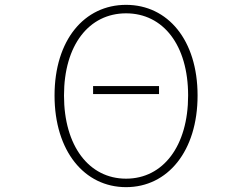

<svg xmlns="http://www.w3.org/2000/svg" viewBox="-20 -759 1040 792"><path d="M364 -371H636V-404H364ZM500 13C672 13 795 -136 795 -365C795 -594 672 -739 500 -739C328 -739 205 -594 205 -365C205 -136 328 13 500 13ZM500 -22C347 -22 244 -157 244 -365C244 -573 347 -704 500 -704C653 -704 756 -573 756 -365C756 -157 653 -22 500 -22Z"/></svg>

Font: Harano Aji Gothic TW ExtraLight
Style: Regular
Weight: 250
Foundry: Masamichi Hosoda
Version: HaranoAjiGothicTW-ExtraLight version 20230610;ttx 4.39.4